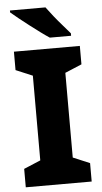

<svg xmlns="http://www.w3.org/2000/svg" viewBox="-61 -969 536 1007"><g transform="rotate(-5 206.5 -465.5)"><path d="M380 0H33V-97L121 -134V-580L33 -617V-714H380V-617L292 -580V-134L380 -97ZM218 -931Q234 -909 256 -881.5Q278 -854 300.5 -828.5Q323 -803 339 -784V-771H227Q207 -784 180.5 -803.5Q154 -823 125.5 -845Q97 -867 72 -887Q47 -907 31 -921V-931Z"/></g></svg>

Font: Noto Sans ExtraBold
Style: Regular
Weight: 800
Designer: Monotype Design Team
Foundry: Monotype Imaging Inc.
Version: Version 2.007